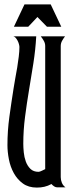

<svg xmlns="http://www.w3.org/2000/svg" viewBox="-20 -848 329 869"><path d="M144 -683.6Q140.6 -622.6 131.1 -561.8Q121.6 -501 111.3 -440.2Q101.1 -379.4 93.3 -318.6Q85.4 -257.8 85.4 -197.3Q85.4 -180.2 87.6 -158.2Q89.8 -136.2 96.9 -116.7Q104 -97.2 117.7 -83.7Q131.3 -70.3 154.8 -70.3Q157.2 -70.3 161.4 -71.8Q165.5 -73.2 169.9 -75.4Q174.3 -77.6 178.5 -79.6Q182.6 -81.5 184.6 -82.5V-639.6Q184.6 -652.3 178.2 -663.3Q171.9 -674.3 164.6 -683.6H274.4Q267.1 -674.3 261 -663.3Q254.9 -652.3 254.9 -639.6V-46.4Q254.9 -33.2 260 -20.8Q265.1 -8.3 276.4 0H239.3Q231.9 0 225.1 -4.4Q218.3 -8.8 212.9 -15.1Q196.8 -6.3 180.9 -2.7Q165 1 147 1Q108.9 1 83.5 -17.6Q58.1 -36.1 42.5 -64.5Q26.9 -92.8 20.3 -126.7Q13.7 -160.6 13.7 -190.9Q13.7 -256.3 22.5 -319.8Q31.2 -383.3 41.5 -448.2Q44.4 -468.8 49.1 -493.2Q53.7 -517.6 57.9 -542.5Q62 -567.4 64.9 -591.6Q67.9 -615.7 67.9 -635.3Q67.9 -640.1 65.7 -648.4Q63.5 -656.7 59.3 -664.6Q55.2 -672.4 49.8 -678Q44.4 -683.6 38.6 -683.6ZM257.3 -727.1H192.4L149.4 -771L107.9 -727.1H43L90.8 -828.1H209.5Z"/></svg>

Font: XAYAX
Style: Regular
Weight: 400
Designer: Peter Wiegel
Foundry: Peter Wiegel
Version: Version 1.000 2009 initial release